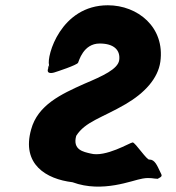

<svg xmlns="http://www.w3.org/2000/svg" viewBox="-20 -747 666 728"><path d="M389 -727C210 -727 156 -534 166 -500C152 -469 177 -512 167 -495C152 -465 174 -513 166 -497C152 -468 170 -468 185 -472C198 -476 271 -500 276 -509C279 -514 295 -582 358 -582C412 -582 437 -557 432 -519C427 -485 370 -459 299 -429C212 -390 123 -349 98 -256C61 -124 155 -68 255 -56C369 -14 482 -64 521 -70C550 -75 563 -69 578 -69C597 -79 595 -80 587 -96C576 -119 567 -142 547 -142C538 -137 493 -207 483 -207C474 -207 380 -149 323 -165C298 -171 254 -178 269 -232C303 -286 367 -300 456 -352C528 -394 579 -449 588 -513C606 -644 502 -727 389 -727Z"/></svg>

Font: Hussar Przerywany
Style: Obl
Weight: 400
Foundry: Cannot Into Space Fonts
Version: Version 0.982